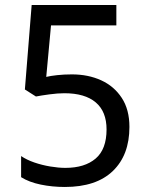

<svg xmlns="http://www.w3.org/2000/svg" viewBox="-20 -734 591 764"><path d="M238 10Q188 10 142 0.5Q96 -9 64 -29V-113Q86 -98 116.5 -87.5Q147 -77 180 -71.5Q213 -66 240 -66Q317 -66 360.5 -103Q404 -140 404 -219Q404 -290 361 -326.5Q318 -363 236 -363Q210 -363 176.5 -358.5Q143 -354 123 -350L79 -378L106 -714H443V-633H183L164 -428Q180 -432 207.5 -435Q235 -438 266 -438Q331 -438 382.5 -414.5Q434 -391 464.5 -344.5Q495 -298 495 -229Q495 -117 429 -53.5Q363 10 238 10Z"/></svg>

Font: hexlsinhala05
Style: Book
Weight: 400
Designer: Jelle Bosma - Monotype Design Team
Foundry: Monotype Imaging Inc.
Version: Version 2.003